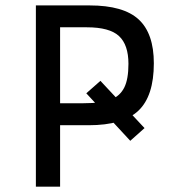

<svg xmlns="http://www.w3.org/2000/svg" viewBox="-20 -696 653 716"><path d="M204.1 0H113.8V-675.8H314Q440.4 -675.8 497.1 -623.5Q553.7 -571.3 553.7 -460Q553.7 -337.9 496.3 -283.4Q439 -229 310.1 -229H204.1ZM291 -311Q362.3 -311 395.3 -325Q428.2 -338.9 443.6 -369.9Q459 -400.9 459 -458Q459 -528.8 423.8 -561.5Q388.7 -594.2 303.7 -594.2H204.1V-311ZM465.8 -170.9 301.8 -348.1 354.5 -394.5 519 -218.3Z"/></svg>

Font: Cadman
Style: Regular
Weight: 400
Designer: Paul James MIller
Foundry: High-Logic / Made with FontCreator
Version: Version 2.114;March 28, 2021;FontCreator 13.0.0.2683 64-bit